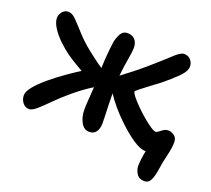

<svg xmlns="http://www.w3.org/2000/svg" viewBox="-114 -657 1044 951"><g transform="rotate(20 408.0 -181.5)"><path d="M74 9Q54 9 40.5 -8Q27 -25 27 -47Q27 -67 49.5 -94.5Q72 -122 109.5 -153.5Q147 -185 193 -217Q213 -231 228.5 -241Q244 -251 255 -258Q239 -267 218 -279.5Q197 -292 172 -309Q142 -330 113.5 -357.5Q85 -385 67.5 -413Q50 -441 50 -463Q50 -480 62 -495.5Q74 -511 95 -511Q114 -511 135.5 -489Q157 -467 187.5 -433Q218 -399 262 -364Q280 -350 301 -334Q322 -318 342 -305Q343 -339 346 -375.5Q349 -412 354 -447Q358 -468 369.5 -490Q381 -512 406 -512Q431 -512 445 -496Q459 -480 459 -455Q459 -432 451.5 -391.5Q444 -351 439 -300Q466 -320 497 -344.5Q528 -369 557 -394Q586 -419 607 -438Q635 -464 661.5 -487.5Q688 -511 704 -511Q726 -511 739 -496Q752 -481 752 -462Q752 -436 719.5 -404Q687 -372 646 -339Q621 -320 595.5 -301Q570 -282 553 -268.5Q536 -255 536 -252Q536 -244 550 -226.5Q564 -209 585.5 -187.5Q607 -166 630.5 -146Q654 -126 673.5 -113Q693 -100 702 -100Q708 -100 716.5 -107Q725 -114 736 -121Q747 -128 761 -128Q775 -128 791 -117Q807 -106 807 -82Q807 -53 797 -13Q787 27 779 81Q774 111 764 130Q754 149 733 149Q705 149 692 129Q679 109 679 86Q679 75 681.5 53Q684 31 689 7H685Q659 7 618 -21Q577 -49 533 -92Q505 -119 480.5 -148Q456 -177 437 -206Q437 -181 438 -150Q439 -119 440 -91.5Q441 -64 441 -49Q441 -22 429 -4.5Q417 13 393 13Q365 13 349 -16Q333 -45 333 -83Q333 -107 335.5 -136.5Q338 -166 340 -203Q297 -177 245 -134Q203 -99 170.5 -66Q138 -33 114 -12Q90 9 74 9Z"/></g></svg>

Font: Shantell Sans Normal
Style: Regular
Weight: 500
Designer: Stephen Nixon, Anya Danilova, Shantell Martin
Foundry: Arrow Type
Version: Version 1.009;[a7da0bfa3]